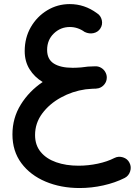

<svg xmlns="http://www.w3.org/2000/svg" viewBox="-20 -611 689 949"><path d="M41.5 53.2Q41.5 -27.8 82.8 -94.2Q124 -160.6 190.9 -205.6Q149.9 -230.5 126 -269Q102.1 -307.6 102.1 -358.4Q102.1 -424.3 132.3 -476.8Q162.6 -529.3 213.4 -560.1Q264.2 -590.8 324.7 -590.8Q397.9 -590.8 459 -545.9Q478 -534.2 483.2 -511.5Q488.3 -488.8 475.6 -469.7Q463.9 -452.1 442.4 -447.3Q420.9 -442.4 398.4 -453.1Q364.7 -477.5 325.2 -477.5Q279.3 -477.5 246.1 -445.6Q212.9 -413.6 212.9 -364.3Q212.9 -317.9 246.1 -296.9Q279.3 -275.9 339.4 -275.9Q357.4 -275.9 381.3 -277.8Q415 -283.2 448.7 -283.2H449.2Q465.8 -284.2 479.5 -276.1Q493.2 -268.1 500.5 -254.9Q507.8 -242.2 507.8 -228Q507.8 -209.5 496.8 -195.1Q485.8 -180.7 468.8 -175.3Q468.8 -175.3 468.8 -175.3Q467.8 -175.3 466.3 -174.8Q460.4 -173.3 454.1 -172.9Q446.3 -172.4 437.5 -172.4Q428.7 -172.4 413.1 -170.4Q407.7 -169.9 402.3 -169.4Q337.9 -160.2 281 -128.9Q224.1 -97.7 188.7 -50Q153.3 -2.4 153.3 56.6Q153.3 106.4 181.2 140.1Q209 173.8 257.6 190.9Q306.2 208 368.2 208Q416 208 463.1 198Q510.3 188 545.4 169.9Q565.4 159.7 587.9 166.7Q610.4 173.8 620.1 193.8Q630.4 213.9 623.3 236.1Q616.2 258.3 596.2 268.6Q548.8 292.5 490.7 305.4Q432.6 318.4 373.5 318.4Q280.8 318.4 205.3 286.6Q129.9 254.9 85.7 195.6Q41.5 136.2 41.5 53.2Z"/></svg>

Font: Mikhak-FD SemiBold
Style: Regular
Weight: 600
Designer: Amin Abedi
Version: Version 3.2